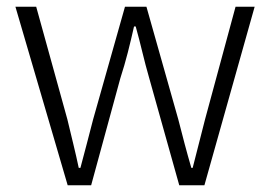

<svg xmlns="http://www.w3.org/2000/svg" viewBox="-20 -553 806 573"><path d="M182 0H252L339 -319C356 -371 368 -421 380 -474H385C400 -421 410 -372 425 -321L515 0H590L740 -533H683L592 -197C579 -146 567 -100 555 -52H551C537 -100 525 -146 512 -197L417 -533H353L258 -197C245 -147 233 -100 220 -52H215C205 -100 193 -146 181 -197L88 -533H26Z"/></svg>

Font: Noto Sans Japanese Light
Style: Regular
Weight: 300
Designer: Ryoko NISHIZUKA (kana & ideographs); Paul D. Hunt (Latin, Greek & Cyrillic); Wenlong ZHANG (bopomofo); Sandoll Communica
Foundry: Adobe Systems Incorporated
Version: Version 1.000;PS 1;hotconv 1.0.78;makeotf.lib2.5.61930